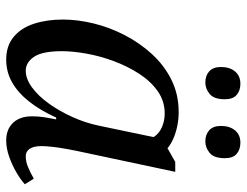

<svg xmlns="http://www.w3.org/2000/svg" viewBox="-108 -677 795 619"><g transform="rotate(90 289.5 -367.5)"><path d="M172 10Q128 10 99 -14Q70 -38 56.5 -79.5Q43 -121 43 -173Q43 -220 55.5 -271.5Q68 -323 93 -371.5Q118 -420 154 -459.5Q190 -499 237 -522.5Q284 -546 341 -546Q365 -546 386.5 -541.5Q408 -537 426.5 -529Q445 -521 458 -510L502 -535H534L466 -215Q464 -204 460 -183Q456 -162 453.5 -140Q451 -118 451 -104Q451 -79 459.5 -66Q468 -53 484 -53Q501 -53 519 -60.5Q537 -68 556 -79L574 -50Q560 -37 536 -23Q512 -9 485 0.5Q458 10 433 10Q397 10 376 -12Q355 -34 355 -73Q355 -93 357.5 -109.5Q360 -126 365 -151H359Q336 -100 307.5 -64Q279 -28 245.5 -9Q212 10 172 10ZM208 -53Q234 -53 261.5 -73Q289 -93 313.5 -127Q338 -161 357 -203Q376 -245 385 -288L422 -465Q411 -483 390 -492Q369 -501 346 -501Q306 -501 274 -478.5Q242 -456 218 -419Q194 -382 177.5 -338Q161 -294 153 -249.5Q145 -205 145 -169Q145 -107 163 -80Q181 -53 208 -53ZM436 -632Q414 -632 400 -644.5Q386 -657 386 -682Q386 -711 400.5 -728Q415 -745 440 -745Q462 -745 476 -733Q490 -721 490 -695Q490 -660 473 -646Q456 -632 436 -632ZM246 -632Q224 -632 210 -644.5Q196 -657 196 -682Q196 -711 210.5 -728Q225 -745 250 -745Q272 -745 286 -733Q300 -721 300 -695Q300 -660 283 -646Q266 -632 246 -632Z"/></g></svg>

Font: Noto Serif
Style: Italic
Weight: 400
Italic angle: -12°
Designer: Monotype Design Team
Foundry: Monotype Imaging Inc.
Version: Version 2.013